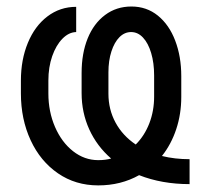

<svg xmlns="http://www.w3.org/2000/svg" viewBox="-20 -557 642 587"><path d="M405.3 -21.5Q349.6 9.8 280.3 9.8Q210.9 9.8 157.2 -27.1Q103.5 -64 73.7 -128.2Q43.9 -192.4 43.9 -271.5V-310.5Q43.9 -374.5 65.2 -426Q86.4 -477.5 125 -506.8Q163.6 -536.1 212.9 -536.1V-459Q190.4 -458.5 170.9 -438.7Q151.4 -418.9 139.6 -385.3Q127.9 -351.6 127.9 -310.5V-271.5Q127.9 -215.8 148.2 -168.9Q168.5 -122.1 203.4 -94.7Q238.3 -67.4 280.3 -67.4Q302.2 -67.4 319.8 -72.3Q276.4 -109.9 252.9 -161.4Q229.5 -212.9 229.5 -272.5V-334Q229.5 -393.6 248 -439.5Q266.6 -485.4 301.3 -511.2Q335.9 -537.1 381.8 -537.1Q428.2 -537.1 462.6 -509.3Q497.1 -481.4 515.6 -432.9Q534.2 -384.3 534.2 -324.2V-260.7Q534.2 -208.5 518.8 -162.1Q503.4 -115.7 475.1 -80.1Q514.2 -70.3 559.6 -70.3V5.9Q474.6 5.9 405.3 -21.5ZM395 -115.2Q421.9 -142.1 436.5 -179.9Q451.2 -217.8 451.2 -261.7V-326.2Q451.2 -364.7 442.1 -395Q433.1 -425.3 417.2 -442.1Q401.4 -459 380.9 -459Q360.8 -459 345.2 -443.4Q329.6 -427.7 320.6 -399.7Q311.5 -371.6 311.5 -335.9V-270.5Q311.5 -222.2 333.3 -182.1Q355 -142.1 395 -115.2Z"/></svg>

Font: Pretendard GOV
Style: Regular
Weight: 400
Designer: Base glyphs from Inter by Rasmus Andersson; Hangeul glyphs from Noto Sans CJK(Source Han Sans) by Jang Soo-young and Kan
Foundry: Kil Hyung-jin
Version: Version 1.309